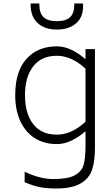

<svg xmlns="http://www.w3.org/2000/svg" viewBox="-20 -827 640 1098"><path d="M67 0ZM523 -546V18Q523 93 507 142.5Q491 192 442 221.5Q393 251 300 251Q246 251 207 243Q168 235 121 215V155Q208 197 285 197Q368 197 407.5 175.5Q447 154 458 116Q469 78 469 8V-77Q431 -43 389 -23Q347 -3 305 -3Q234 -3 180.5 -36Q127 -69 97 -132.5Q67 -196 67 -283Q67 -419 131.5 -490.5Q196 -562 305 -562Q347 -562 389 -542Q431 -522 469 -488V-546ZM469 -131V-434Q390 -508 305 -508Q217 -508 170 -447.5Q123 -387 123 -283Q123 -177 170 -117Q217 -57 305 -57Q390 -57 469 -131ZM155 -801V-807H205V-801Q205 -752 229 -729Q253 -706 305 -706Q357 -706 381 -729Q405 -752 405 -801V-807H455V-801Q458 -732 416.5 -695Q375 -658 305 -658Q236 -658 195.5 -695Q155 -732 155 -801Z"/></svg>

Font: Biryani ExtraLight
Style: Regular
Weight: 275
Designer: Dan Reynolds and Mathieu Reguer
Foundry: Dan Reynolds and Mathieu Reguer
Version: Version 1.004; ttfautohint (v1.1) -l 5 -r 5 -G 72 -x 0 -D la